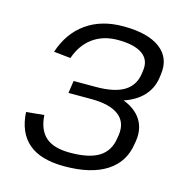

<svg xmlns="http://www.w3.org/2000/svg" viewBox="-106 -806 878 913"><g transform="rotate(15 333.0 -350.0)"><path d="M290.4 7.9Q173.2 7.9 113.6 -43.2Q54 -94.3 48.4 -194.4L136.1 -203.2Q140.7 -130.9 179.8 -96.3Q218.9 -61.6 299.8 -61.6Q394.3 -61.6 442.4 -92.1Q490.6 -122.6 499.7 -185.9L502.5 -202.3Q511.8 -267 467.6 -300.6Q423.5 -334.3 330.9 -334.3H219.7L228.7 -395.5H338.7Q429.5 -395.5 477.2 -424.8Q524.9 -454.1 533.1 -513.9L535.1 -529.3Q542.7 -582.4 503.3 -610.4Q463.9 -638.5 382.1 -638.5Q310.2 -638.5 259.7 -601.8Q209.2 -565.1 185.7 -497L103 -505.7Q135 -603.2 208.9 -655.6Q282.8 -707.9 390.5 -707.9Q511.9 -707.9 572.5 -662.1Q633.1 -616.3 621.8 -534.6L619.8 -519.1Q611.7 -457.2 567.5 -416.1Q523.3 -375.1 447.6 -358.1L450.3 -377.5Q526.5 -358.3 562.6 -312Q598.7 -265.7 589.4 -199.3L586.5 -182.8Q573.5 -90 497.5 -41Q421.5 7.9 290.4 7.9Z"/></g></svg>

Font: Pathway Extreme 8pt Thin 12pt
Style: Italic
Weight: 100
Italic angle: -8°
Version: Version 1.001;gftools[0.9.26]